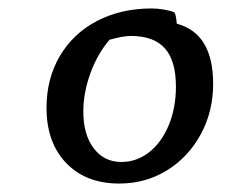

<svg xmlns="http://www.w3.org/2000/svg" viewBox="-20 -692 536 454"><path d="M90 -437Q90 -506 121.5 -559.5Q153 -613 209.5 -642.5Q266 -672 339 -672Q352 -672 367 -669.5Q382 -667 392 -663Q396 -659 398 -636Q484 -613 484 -494Q484 -428 454.5 -374Q425 -320 374.5 -289Q324 -258 262 -258Q183 -258 136.5 -306.5Q90 -355 90 -437ZM396 -487Q396 -548 370 -577.5Q344 -607 289 -607Q271 -607 239 -598Q210 -564 193.5 -518Q177 -472 177 -428Q177 -374 201.5 -341.5Q226 -309 267 -309Q303 -309 332.5 -332Q362 -355 379 -396Q396 -437 396 -487Z"/></svg>

Font: Lemonada Light
Style: Regular
Weight: 300
Designer: Mohamed Gaber (Arabic) Eduardo Tunni (Latin)
Foundry: Kief Type Foundry
Version: Version 3.006